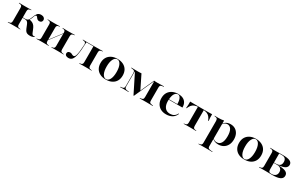

<svg xmlns="http://www.w3.org/2000/svg" viewBox="215 -1894 5486 3545"><g transform="rotate(30 2958.0 -121.5)"><path d="M96.8 -208.9V-348.4Q96.8 -379.8 84.3 -392.3Q71.8 -404.8 41.1 -407.3L26.6 -408.9V-417.7Q66.1 -416.1 94.8 -415.7Q123.4 -415.3 158.9 -415.3Q194.4 -415.3 223 -415.7Q251.6 -416.1 289.5 -417.7V-408.9L276.6 -408.1Q246 -405.6 233.9 -392.7Q221.8 -379.8 221.8 -348.4V-208.9ZM158.9 -2.4Q123.4 -2.4 94.8 -2Q66.1 -1.6 26.6 0V-8.9L41.1 -9.7Q71.8 -12.1 84.3 -25Q96.8 -37.9 96.8 -69.4V-208.9H221.8V-69.4Q221.8 -37.9 233.9 -25Q246 -12.1 277.4 -9.7L291.1 -8.9V0Q252.4 -1.6 223.4 -2Q194.4 -2.4 158.9 -2.4ZM504 11.3Q470.2 11.3 447.6 3.6Q425 -4 410.1 -22.2Q395.2 -40.3 381.5 -73.4L356.5 -135.5Q344.4 -166.1 332.3 -181.9Q320.2 -197.6 302.8 -203.2Q285.5 -208.9 258.1 -208.9H215.3V-217.7H275Q302.4 -217.7 319.8 -227Q337.1 -236.3 348.8 -256.5Q360.5 -276.6 371.8 -308.9Q391.9 -368.5 417.7 -398.8Q443.5 -429 495.2 -429Q533.1 -429 555.2 -410.1Q577.4 -391.1 577.4 -362.9Q577.4 -337.9 560.5 -322.6Q543.5 -307.3 516.9 -307.3Q495.2 -307.3 481.5 -316.5Q467.7 -325.8 458.9 -338.3Q450 -350.8 441.9 -360.1Q433.9 -369.4 422.6 -369.4Q416.1 -369.4 409.3 -364.5Q402.4 -359.7 395.6 -345.6Q388.7 -331.5 379.8 -303.2Q371.8 -280.6 363.3 -265.3Q354.8 -250 342.7 -239.5L345.2 -246Q387.1 -239.5 414.5 -225.4Q441.9 -211.3 461.3 -185.9Q480.6 -160.5 496.8 -118.5L520.2 -61.3Q529 -38.7 539.9 -29Q550.8 -19.4 567.7 -19.4Q580.6 -19.4 590.3 -25L593.5 -16.9Q579.8 -4.8 555.6 3.2Q531.5 11.3 504 11.3Z M1082.3 -2.4Q1048.4 -2.4 1021 -2Q993.5 -1.6 955.6 0V-8.9L966.1 -9.7Q996 -12.1 1007.7 -25Q1019.4 -37.9 1019.4 -69.4V-208.9H1144.4V-69.4Q1144.4 -37.9 1156.9 -25Q1169.4 -12.1 1200 -9.7L1214.5 -8.9V0Q1175.8 -1.6 1146.8 -2Q1117.7 -2.4 1082.3 -2.4ZM770.2 -2.4Q734.7 -2.4 706 -2Q677.4 -1.6 637.9 0V-8.9L652.4 -9.7Q683.1 -12.1 695.6 -25Q708.1 -37.9 708.1 -69.4V-348.4Q708.1 -379.8 695.6 -392.3Q683.1 -404.8 652.4 -407.3L637.9 -408.9V-417.7Q677.4 -416.1 706 -415.7Q734.7 -415.3 770.2 -415.3Q804.8 -415.3 832.3 -415.7Q859.7 -416.1 897.6 -417.7V-408.9L886.3 -408.1Q856.5 -405.6 844.8 -392.7Q833.1 -379.8 833.1 -348.4V-69.4Q833.1 -37.9 844.8 -25Q856.5 -12.1 886.3 -9.7L897.6 -8.9V0Q859.7 -1.6 832.3 -2Q804.8 -2.4 770.2 -2.4ZM1019.4 -208.9V-348.4Q1019.4 -379.8 1007.7 -392.7Q996 -405.6 966.1 -408.1L955.6 -408.9V-417.7Q993.5 -416.1 1021 -415.7Q1048.4 -415.3 1082.3 -415.3Q1117.7 -415.3 1146.8 -415.7Q1175.8 -416.1 1214.5 -417.7V-408.9L1200 -407.3Q1169.4 -404.8 1156.9 -392.3Q1144.4 -379.8 1144.4 -348.4V-208.9ZM798.4 -37.9 796.8 -46.8 1050 -380.6 1051.6 -371.8Z M1679.8 -2.4Q1644.4 -2.4 1616.1 -2Q1587.9 -1.6 1549.2 0V-8.9L1562.1 -9.7Q1592.7 -12.1 1605.2 -25Q1617.7 -37.9 1617.7 -69.4V-208.9H1742.7V-69.4Q1742.7 -37.9 1754.8 -25Q1766.9 -12.1 1798.4 -9.7L1812.1 -8.9V0Q1773.4 -1.6 1744.4 -2Q1715.3 -2.4 1679.8 -2.4ZM1323.4 11.3Q1289.5 11.3 1269 -3.2Q1248.4 -17.7 1248.4 -45.2Q1248.4 -67.7 1263.7 -81Q1279 -94.4 1304 -94.4Q1321.8 -94.4 1335.1 -88.3Q1348.4 -82.3 1360.1 -75.8Q1371.8 -69.4 1384.7 -69.4Q1398.4 -69.4 1409.7 -79.8Q1421 -90.3 1429.8 -119.4Q1438.7 -148.4 1445.6 -203.6Q1452.4 -258.9 1457.3 -348.4Q1458.1 -379.8 1445.2 -392.3Q1432.3 -404.8 1401.6 -407.3L1387.9 -408.9V-417.7Q1426.6 -416.1 1455.2 -415.7Q1483.9 -415.3 1519.4 -415.3H1525.8H1679.8Q1715.3 -415.3 1744.4 -415.7Q1773.4 -416.1 1812.1 -417.7V-408.9L1798.4 -407.3Q1766.9 -404.8 1754.8 -392.3Q1742.7 -379.8 1742.7 -348.4V-208.9H1617.7V-408.9L1620.2 -406.5H1465.3L1468.5 -408.1Q1464.5 -308.1 1458.1 -236.3Q1451.6 -164.5 1440.3 -116.1Q1429 -67.7 1412.5 -39.9Q1396 -12.1 1373.8 -0.4Q1351.6 11.3 1323.4 11.3Z M2120.2 11.3Q2048.4 11.3 1995.6 -14.9Q1942.7 -41.1 1913.7 -90.3Q1884.7 -139.5 1884.7 -208.1Q1884.7 -278.2 1913.7 -327Q1942.7 -375.8 1995.6 -402.4Q2048.4 -429 2120.2 -429Q2191.9 -429 2245.2 -402.8Q2298.4 -376.6 2327.4 -327.4Q2356.5 -278.2 2356.5 -208.1Q2356.5 -139.5 2327.4 -90.3Q2298.4 -41.1 2245.2 -14.9Q2191.9 11.3 2120.2 11.3ZM2120.2 2.4Q2167.7 2.4 2196.8 -53.6Q2225.8 -109.7 2225.8 -208.1Q2225.8 -307.3 2196.4 -363.7Q2166.9 -420.2 2120.2 -420.2Q2074.2 -420.2 2044.8 -363.7Q2015.3 -307.3 2015.3 -208.9Q2015.3 -109.7 2044.4 -53.6Q2073.4 2.4 2120.2 2.4Z M2511.3 -78.2Q2511.3 -41.1 2523 -28.2Q2534.7 -15.3 2573.4 -11.3L2601.6 -8.9V0Q2583.1 -0.8 2558.5 -1.6Q2533.9 -2.4 2507.3 -2.4Q2490.3 -2.4 2474.2 -2Q2458.1 -1.6 2444.8 -1.2Q2431.5 -0.8 2421.8 0V-8.9L2443.5 -11.3Q2467.7 -13.7 2480.2 -19.8Q2492.7 -25.8 2497.6 -39.1Q2502.4 -52.4 2502.4 -78.2V-339.5Q2502.4 -364.5 2497.6 -377.8Q2492.7 -391.1 2480.6 -397.2Q2468.5 -403.2 2444.4 -405.6L2421 -408.9V-417.7Q2437.1 -417.7 2458.5 -416.9Q2479.8 -416.1 2506 -415.7Q2532.3 -415.3 2560.5 -415.3Q2584.7 -416.1 2603.2 -416.5Q2621.8 -416.9 2635.5 -418.5L2779.8 -125.8L2763.7 -102.4L2904.8 -417.7Q2920.2 -416.1 2939.9 -415.3Q2959.7 -414.5 2977.4 -414.5Q3007.3 -415.3 3033.1 -415.7Q3058.9 -416.1 3080.2 -416.9Q3101.6 -417.7 3116.9 -417.7V-408.9L3094.4 -406.5Q3070.2 -403.2 3058.1 -397.2Q3046 -391.1 3041.5 -377.8Q3037.1 -364.5 3037.1 -339.5V-78.2Q3037.1 -52.4 3041.5 -39.5Q3046 -26.6 3058.5 -21Q3071 -15.3 3095.2 -11.3L3117.7 -8.9V0Q3102.4 -0.8 3081 -1.2Q3059.7 -1.6 3033.5 -2Q3007.3 -2.4 2978.2 -2.4H2974.2H2971Q2943.5 -2.4 2919 -2Q2894.4 -1.6 2874.2 -1.2Q2854 -0.8 2838.7 0V-8.9L2857.3 -11.3Q2891.1 -16.1 2901.6 -28.2Q2912.1 -40.3 2912.1 -78.2V-403.2H2908.1L2721.8 10.5H2712.9L2514.5 -386.3H2511.3Z M3403.2 11.3Q3337.1 11.3 3287.5 -15.3Q3237.9 -41.9 3210.1 -91.1Q3182.3 -140.3 3182.3 -207.3Q3182.3 -280.6 3213.3 -329.8Q3244.4 -379 3298 -404Q3351.6 -429 3417.7 -429Q3474.2 -429 3516.5 -409.7Q3558.9 -390.3 3582.7 -350.4Q3606.5 -310.5 3606.5 -249.2H3272.6L3271 -258.1H3492.7Q3493.5 -304 3484.7 -340.7Q3475.8 -377.4 3458.1 -398.8Q3440.3 -420.2 3414.5 -420.2Q3376.6 -420.2 3348.8 -381.9Q3321 -343.5 3313.7 -256.5L3314.5 -254.8Q3313.7 -246.8 3313.3 -238.3Q3312.9 -229.8 3312.9 -220.2Q3312.9 -132.3 3351.2 -83.1Q3389.5 -33.9 3462.9 -33.9Q3509.7 -33.9 3544.4 -54.4Q3579 -75 3602.4 -121L3610.5 -115.3Q3585.5 -52.4 3532.3 -20.6Q3479 11.3 3403.2 11.3Z M3908.9 -2.4Q3873.4 -2.4 3844.8 -2Q3816.1 -1.6 3776.6 0V-8.9L3791.1 -9.7Q3821.8 -12.1 3834.3 -25Q3846.8 -37.9 3846.8 -69.4V-208.9H3971.8V-69.4Q3971.8 -37.9 3983.9 -25Q3996 -12.1 4027.4 -9.7L4041.1 -8.9V0Q4002.4 -1.6 3973.4 -2Q3944.4 -2.4 3908.9 -2.4ZM3879.8 -406.5Q3816.1 -406.5 3777.8 -390.7Q3739.5 -375 3717.3 -345.6Q3695.2 -316.1 3678.2 -275.8H3669.4Q3673.4 -313.7 3675 -348.8Q3676.6 -383.9 3675 -416.9Q3698.4 -416.1 3721.4 -415.7Q3744.4 -415.3 3767.7 -415.3L3879.8 -414.5H3937.9H4050Q4073.4 -414.5 4096.4 -415.3Q4119.4 -416.1 4142.7 -416.9Q4141.1 -383.9 4143.1 -348.4Q4145.2 -312.9 4149.2 -275.8H4139.5Q4123.4 -316.1 4100.8 -345.6Q4078.2 -375 4039.9 -390.7Q4001.6 -406.5 3937.9 -406.5ZM3846.8 -208.9V-409.7H3971.8V-208.9Z M4330.6 183.9Q4295.2 183.9 4266.5 184.3Q4237.9 184.7 4198.4 186.3V177.4L4212.9 176.6Q4243.5 174.2 4255.6 161.3Q4267.7 148.4 4267.7 116.9V-208.9H4392.7V116.9Q4392.7 138.7 4398.8 150.8Q4404.8 162.9 4419.8 168.1Q4434.7 173.4 4461.3 175.8L4494.4 177.4V186.3Q4462.1 184.7 4436.3 184.3Q4410.5 183.9 4385.5 183.9Q4360.5 183.9 4330.6 183.9ZM4533.1 -429Q4591.1 -429 4634.3 -402.4Q4677.4 -375.8 4701.2 -327.4Q4725 -279 4725 -212.9Q4725 -145.2 4698.8 -94.8Q4672.6 -44.4 4625.4 -16.5Q4578.2 11.3 4513.7 11.3Q4470.2 11.3 4435.1 -4.4Q4400 -20.2 4386.3 -41.1L4387.9 -50.8Q4399.2 -33.1 4421.4 -21.4Q4443.5 -9.7 4471 -9.7Q4531.5 -9.7 4562.9 -59.7Q4594.4 -109.7 4594.4 -205.6Q4594.4 -299.2 4564.9 -349.2Q4535.5 -399.2 4480.6 -399.2Q4453.2 -399.2 4427.4 -383.5Q4401.6 -367.7 4383.1 -331.5L4380.6 -338.7Q4404 -385.5 4443.1 -407.3Q4482.3 -429 4533.1 -429ZM4267.7 -208.9V-340.3Q4267.7 -375 4255.6 -389.9Q4243.5 -404.8 4210.5 -407.3L4198.4 -408.9V-417.7Q4222.6 -416.1 4237.9 -415.7Q4253.2 -415.3 4272.6 -415.3Q4307.3 -415.3 4336.3 -418.1Q4365.3 -421 4392.7 -426.6V-417.7V-208.9Z M5072.6 11.3Q5000.8 11.3 4948 -14.9Q4895.2 -41.1 4866.1 -90.3Q4837.1 -139.5 4837.1 -208.1Q4837.1 -278.2 4866.1 -327Q4895.2 -375.8 4948 -402.4Q5000.8 -429 5072.6 -429Q5144.4 -429 5197.6 -402.8Q5250.8 -376.6 5279.8 -327.4Q5308.9 -278.2 5308.9 -208.1Q5308.9 -139.5 5279.8 -90.3Q5250.8 -41.1 5197.6 -14.9Q5144.4 11.3 5072.6 11.3ZM5072.6 2.4Q5120.2 2.4 5149.2 -53.6Q5178.2 -109.7 5178.2 -208.1Q5178.2 -307.3 5148.8 -363.7Q5119.4 -420.2 5072.6 -420.2Q5026.6 -420.2 4997.2 -363.7Q4967.7 -307.3 4967.7 -208.9Q4967.7 -109.7 4996.8 -53.6Q5025.8 2.4 5072.6 2.4Z M5514.5 -2.4Q5479 -2.4 5450.4 -2Q5421.8 -1.6 5382.3 0V-8.9L5396.8 -9.7Q5427.4 -12.1 5439.9 -25Q5452.4 -37.9 5452.4 -69.4V-348.4Q5452.4 -379.8 5439.9 -392.3Q5427.4 -404.8 5396.8 -407.3L5382.3 -408.9V-417.7Q5421.8 -416.1 5450.4 -415.7Q5479 -415.3 5514.5 -415.3Q5546.8 -415.3 5577.8 -416.5Q5608.9 -417.7 5650 -417.7Q5754.8 -417.7 5803.2 -394.4Q5851.6 -371 5851.6 -321.8Q5851.6 -274.2 5807.3 -247.6Q5762.9 -221 5666.9 -213.7V-212.1Q5780.6 -210.5 5831 -185.9Q5881.5 -161.3 5881.5 -107.3Q5881.5 -52.4 5828.6 -26.2Q5775.8 0 5663.7 0Q5629.8 0 5589.9 -1.2Q5550 -2.4 5515.3 -2.4ZM5578.2 -83.9Q5578.2 -52.4 5583.5 -36.3Q5588.7 -20.2 5603.6 -14.9Q5618.5 -9.7 5648.4 -9.7H5636.3Q5692.7 -9.7 5723 -35.9Q5753.2 -62.1 5753.2 -109.7Q5753.2 -158.1 5724.6 -182.7Q5696 -207.3 5638.7 -207.3H5551.6V-215.3H5617.7Q5676.6 -215.3 5703.6 -239.5Q5730.6 -263.7 5730.6 -313.7Q5730.6 -359.7 5706.9 -383.5Q5683.1 -407.3 5634.7 -407.3H5575L5577.4 -408.9Z"/></g></svg>

Font: Playfair 144pt SemiExpanded ExtraBold
Style: Regular
Weight: 800
Width: 6
Designer: Claus Eggers Sørensen
Foundry: Claus Eggers Sørensen
Version: Version 2.203